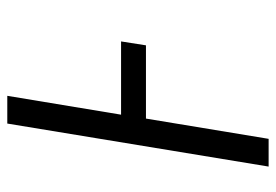

<svg xmlns="http://www.w3.org/2000/svg" viewBox="-138 -638 775 540"><g transform="rotate(-90 250.0 -367.5)"><path d="M52 0 173 -735H251L198 -415H404L393 -345H187L130 0Z"/></g></svg>

Font: Iosevka Fixed
Style: Italic
Weight: 400
Italic angle: -9°
Monospace: yes
Designer: Belleve Invis
Foundry: Belleve Invis
Version: Version 33.2.4